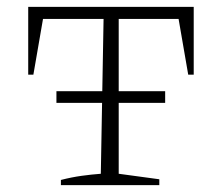

<svg xmlns="http://www.w3.org/2000/svg" viewBox="-20 -538 644 558"><path d="M543 -518V-321H527L499 -483H325V-33L443 -17V0H157V-15Q188 -23 217 -27Q246 -31 273 -33L281 -483H105L77 -321H62V-518ZM144 -273H460V-239H144Z"/></svg>

Font: Piazzolla SC ExtraLight
Style: Regular
Weight: 200
Designer: Juan Pablo del Peral
Foundry: Huerta Tipografica
Version: Version 1.330